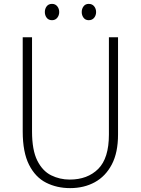

<svg xmlns="http://www.w3.org/2000/svg" viewBox="-20 -960 726 989"><path d="M341 9Q273 9 217.5 -19Q162 -47 129.5 -111.5Q97 -176 97 -283V-768H145V-283Q145 -187 172 -133Q199 -79 243.5 -57Q288 -35 339 -35Q431 -35 486 -90Q541 -145 541 -267V-768H588V-267Q588 -174 556 -113Q524 -52 468.5 -21.5Q413 9 341 9ZM248 -856Q230 -856 220.5 -868.5Q211 -881 211 -898Q211 -915 220.5 -927.5Q230 -940 248 -940Q265 -940 275 -927.5Q285 -915 285 -898Q285 -881 275 -868.5Q265 -856 248 -856ZM437 -856Q420 -856 410.5 -868.5Q401 -881 401 -898Q401 -915 410.5 -927.5Q420 -940 437 -940Q455 -940 465 -927.5Q475 -915 475 -898Q475 -881 465 -868.5Q455 -856 437 -856Z"/></svg>

Font: Yaldevi ExtraLight
Style: Regular
Weight: 200
Designer: Sol Matas, Rajitha Manaperi, Kosala Senevirathne
Foundry: Mooniak
Version: Version 1.100